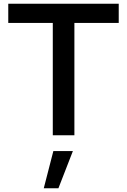

<svg xmlns="http://www.w3.org/2000/svg" viewBox="-20 -720 677 1022"><path d="M24 0ZM24 -598V-700H612V-598H376V0H261V-598ZM264 84H368L291 282H213Z"/></svg>

Font: Rosa Sans Medium
Style: Regular
Weight: 500
Designer: Pentagram / MCKL
Foundry: Pentagram / MCKL
Version: Version 1.005;September 16, 2019;FontCreator 11.5.0.2425 64-